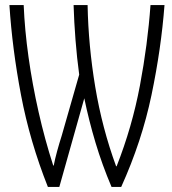

<svg xmlns="http://www.w3.org/2000/svg" viewBox="-20 -734 677 754"><path d="M168 0Q97 -179 62.5 -361Q28 -543 17 -714H73Q77 -617 92 -510Q107 -403 131.5 -294.5Q156 -186 189 -84H191Q196 -110 204.5 -141Q213 -172 222 -200L291 -441Q282 -507 276.5 -577.5Q271 -648 269 -714H324Q327 -555 354 -393Q381 -231 436 -81H438Q499 -236 529.5 -398Q560 -560 571 -714H626Q613 -543 575 -361Q537 -179 456 0H418Q381 -87 355 -174Q329 -261 311 -348L213 0Z"/></svg>

Font: Noto Sans ExtraCondensed Light
Style: Regular
Weight: 300
Width: 2
Designer: Monotype Design Team
Foundry: Monotype Imaging Inc.
Version: Version 2.013; ttfautohint (v1.8.4.7-5d5b)